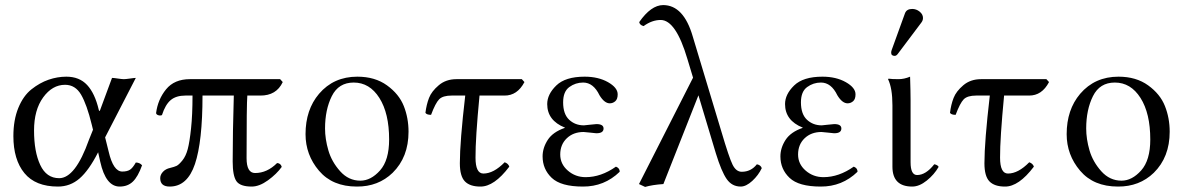

<svg xmlns="http://www.w3.org/2000/svg" viewBox="-20 -718 4623 749"><path d="M390.1 -182.1 403.8 -127Q421.9 -48.8 457 -48.8Q476.1 -48.8 487.1 -55.9Q498 -63 509.8 -84Q524.9 -84 534.2 -73.2Q518.1 -28.3 498 -9.3Q478 9.8 446.8 9.8Q392.6 9.8 371.1 -86.9L362.8 -124Q326.7 -53.2 290.3 -21.7Q253.9 9.8 206.1 9.8Q118.2 9.8 75.2 -42.7Q32.2 -95.2 32.2 -187Q32.2 -250 51.5 -297.1Q70.8 -344.2 102.8 -369.6Q134.8 -395 169.4 -407Q204.1 -418.9 238.8 -418.9Q289.6 -418.9 319.8 -386.5Q350.1 -354 365.2 -290Q367.2 -280.8 370.6 -288.6Q371.1 -289.6 371.6 -291.5L417 -414.1Q423.8 -414.1 439.9 -411.6Q456.1 -409.2 463.1 -409.2Q470.2 -409.2 487.1 -411.6Q503.9 -414.1 509.8 -414.1ZM342.8 -211.9 337.9 -231.9Q318.8 -310.1 296.4 -348.6Q273.9 -387.2 233.9 -387.2Q184.1 -387.2 148.4 -338.1Q112.8 -289.1 112.8 -209Q112.8 -126 137 -74.5Q161.1 -22.9 210.9 -22.9Q273.9 -22.9 327.1 -172.9Z M1072.8 -409.2 1083 -397.9Q1058.1 -344.7 995.1 -345.2H944.8Q941.9 -311 941.9 -101.1Q941.9 -43 975.1 -43Q1022 -43 1061 -82Q1075.2 -81.1 1079.1 -66.9Q1059.1 -39.1 1025.4 -14.6Q991.7 9.8 961.9 9.8Q917 9.8 902.3 -11.2Q887.7 -32.2 887.7 -87.9Q887.7 -197.8 892.1 -345.2H770Q770 -166 740.5 -78.1Q710.9 9.8 642.1 9.8Q605 9.8 605 -22.9Q605 -36.1 615.5 -47.6Q626 -59.1 644 -63Q660.2 -66.9 668.9 -71Q677.7 -75.2 691.4 -92Q705.1 -108.9 712.4 -136.5Q719.7 -164.1 725.3 -217Q731 -270 731 -345.2H703.1Q667 -345.2 646 -327.6Q625 -310.1 611.8 -269Q605 -266.1 597.4 -268.6Q589.8 -271 588.9 -276.9Q595.7 -330.1 627.9 -369.6Q660.2 -409.2 720.7 -409.2Z M1171.9 -194.8Q1171.9 -290 1224.6 -352.1Q1281.7 -418.9 1374 -418.9Q1442.9 -418.9 1489.7 -385Q1536.6 -351.1 1555.2 -304.4Q1573.7 -257.8 1573.7 -204.1Q1573.7 -105 1511.7 -43.9Q1455.6 10.3 1372.1 9.8Q1276.9 9.8 1224.4 -52Q1171.9 -113.8 1171.9 -194.8ZM1359.9 -396Q1300.8 -396 1274.4 -343Q1248 -290 1248 -216.8Q1248 -175.8 1261 -131.3Q1273.9 -86.9 1306.9 -50Q1339.8 -13.2 1385.7 -13.2Q1426.8 -13.2 1462.4 -53Q1498 -92.8 1498 -173.8Q1498 -275.9 1460 -335.9Q1421.9 -396 1359.9 -396Z M1760.7 -409.2H2015.6L2025.9 -397.9Q1998 -344.7 1947.8 -345.2H1850.6Q1834.5 -177.2 1835 -103Q1835 -41 1865.7 -41Q1905.8 -41 1948.7 -85Q1962.9 -80.1 1966.8 -67.9Q1907.7 10.3 1854 9.8Q1813 9.8 1793.5 -10.5Q1773.9 -30.8 1773.9 -81.1Q1773.9 -165 1794.9 -345.2H1741.7Q1707.5 -345.2 1693.1 -330.6Q1678.7 -315.9 1661.6 -270Q1644.5 -270 1639.6 -277.8Q1643.6 -310.1 1653.6 -335.9Q1663.6 -361.8 1691.7 -385.5Q1719.7 -409.2 1760.7 -409.2Z M2165.5 -115.2Q2165.5 -78.1 2195.1 -52.5Q2224.6 -26.9 2264.6 -26.9Q2324.7 -26.9 2382.8 -67.9Q2397.9 -62 2397.5 -47.9Q2337.4 10.3 2253.9 9.8Q2168 9.8 2132.3 -24.2Q2096.7 -58.1 2096.7 -107.9Q2096.7 -141.1 2116.7 -172.1Q2136.7 -203.1 2183.6 -219.2V-220.2Q2114.7 -248 2114.7 -312Q2114.7 -350.1 2150.1 -384.5Q2185.5 -418.9 2260.7 -418.9Q2314 -418.9 2351.8 -397.5Q2389.6 -376 2389.6 -350.1Q2389.6 -331.1 2380.1 -323Q2370.6 -314.9 2358.9 -314.9Q2337.9 -314.9 2318.8 -346.2Q2294.9 -396 2254.9 -396Q2225.1 -396 2200.9 -378.4Q2176.8 -360.8 2176.8 -318.8Q2176.8 -272.9 2200.2 -251Q2223.6 -229 2257.8 -229L2280.8 -231.4Q2303.7 -233.9 2306.6 -233.9Q2334.5 -233.9 2334.5 -216.8Q2334.5 -197.8 2305.7 -198.2Q2301.8 -198.2 2281.7 -200.7Q2261.7 -203.1 2256.8 -203.1Q2216.8 -203.1 2191.2 -178.7Q2165.5 -154.3 2165.5 -115.2Z M2951.7 -62Q2938.5 -34.2 2914.6 -12.2Q2890.6 9.8 2869.6 9.8Q2835.4 9.8 2814.9 -19.5Q2794.4 -48.8 2772.5 -120.1L2704.6 -346.2L2567.9 0Q2524.9 2.9 2496.6 11.2L2472.7 0L2683.6 -415L2661.6 -487.8Q2616.7 -639.6 2557.6 -640.1Q2523.4 -640.1 2490.7 -616.2Q2475.6 -620.1 2473.6 -631.8Q2519.5 -697.8 2566.9 -698.2Q2647 -698.2 2682.6 -575.2L2794.4 -204.1Q2824.2 -103 2837.9 -75.4Q2851.6 -47.9 2873.5 -47.9Q2909.7 -47.9 2932.6 -77.1Q2947.8 -74.2 2951.7 -62Z M3093.3 -115.2Q3093.3 -78.1 3122.8 -52.5Q3152.3 -26.9 3192.4 -26.9Q3252.4 -26.9 3310.5 -67.9Q3325.7 -62 3325.2 -47.9Q3265.1 10.3 3181.6 9.8Q3095.7 9.8 3060.1 -24.2Q3024.4 -58.1 3024.4 -107.9Q3024.4 -141.1 3044.4 -172.1Q3064.5 -203.1 3111.3 -219.2V-220.2Q3042.5 -248 3042.5 -312Q3042.5 -350.1 3077.9 -384.5Q3113.3 -418.9 3188.5 -418.9Q3241.7 -418.9 3279.5 -397.5Q3317.4 -376 3317.4 -350.1Q3317.4 -331.1 3307.9 -323Q3298.3 -314.9 3286.6 -314.9Q3265.6 -314.9 3246.6 -346.2Q3222.7 -396 3182.6 -396Q3152.8 -396 3128.7 -378.4Q3104.5 -360.8 3104.5 -318.8Q3104.5 -272.9 3127.9 -251Q3151.4 -229 3185.5 -229L3208.5 -231.4Q3231.4 -233.9 3234.4 -233.9Q3262.2 -233.9 3262.2 -216.8Q3262.2 -197.8 3233.4 -198.2Q3229.5 -198.2 3209.5 -200.7Q3189.5 -203.1 3184.6 -203.1Q3144.5 -203.1 3118.9 -178.7Q3093.3 -154.3 3093.3 -115.2Z M3538.6 -683.1Q3554.7 -683.1 3567.6 -672.6Q3580.6 -662.1 3580.6 -647.9Q3580.6 -638.2 3574.2 -629.9L3482.4 -507.8Q3476.6 -500 3470.2 -500Q3456.1 -500 3456.5 -513.2Q3456.5 -517.1 3458.5 -522.9L3510.3 -666Q3516.6 -683.1 3538.6 -683.1ZM3461.4 -307.1Q3461.4 -374 3444.3 -409.2L3446.3 -411.1Q3458.5 -409.2 3485.4 -409.2Q3507.3 -409.2 3530.3 -418.9Q3532.2 -357.9 3532.2 -327.1V-85Q3532.2 -35.2 3557.6 -35.2Q3591.8 -35.2 3624.5 -77.1Q3626.5 -76.7 3628.9 -76.2Q3639.2 -72.8 3641.6 -66.9Q3624.5 -37.1 3595.5 -13.7Q3566.4 9.8 3538.6 9.8Q3461.4 9.8 3461.4 -67.9Z M3807.1 -409.2H4062L4072.3 -397.9Q4044.4 -344.7 3994.1 -345.2H3897Q3880.9 -177.2 3881.3 -103Q3881.3 -41 3912.1 -41Q3952.1 -41 3995.1 -85Q4009.3 -80.1 4013.2 -67.9Q3954.1 10.3 3900.4 9.8Q3859.4 9.8 3839.8 -10.5Q3820.3 -30.8 3820.3 -81.1Q3820.3 -165 3841.3 -345.2H3788.1Q3753.9 -345.2 3739.5 -330.6Q3725.1 -315.9 3708 -270Q3690.9 -270 3686 -277.8Q3689.9 -310.1 3700 -335.9Q3710 -361.8 3738 -385.5Q3766.1 -409.2 3807.1 -409.2Z M4141.1 -194.8Q4141.1 -290 4193.8 -352.1Q4251 -418.9 4343.3 -418.9Q4412.1 -418.9 4459 -385Q4505.9 -351.1 4524.4 -304.4Q4543 -257.8 4543 -204.1Q4543 -105 4481 -43.9Q4424.8 10.3 4341.3 9.8Q4246.1 9.8 4193.6 -52Q4141.1 -113.8 4141.1 -194.8ZM4329.1 -396Q4270 -396 4243.7 -343Q4217.3 -290 4217.3 -216.8Q4217.3 -175.8 4230.2 -131.3Q4243.2 -86.9 4276.1 -50Q4309.1 -13.2 4355 -13.2Q4396 -13.2 4431.6 -53Q4467.3 -92.8 4467.3 -173.8Q4467.3 -275.9 4429.2 -335.9Q4391.1 -396 4329.1 -396Z"/></svg>

Font: Linux Libertine Display
Style: Regular
Weight: 400
Designer: Philipp H. Poll
Foundry: Philipp H. Poll
Version: Version 5.0.9